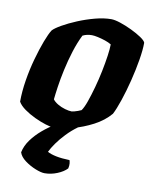

<svg xmlns="http://www.w3.org/2000/svg" viewBox="-80 -562 664 823"><g transform="rotate(10 252.0 -150.0)"><path d="M172 0Q161 0 138.5 -7Q116 -14 90.5 -26Q65 -38 44 -53Q23 -68 14 -84Q14 -128 22 -177.5Q30 -227 43 -273.5Q56 -320 69.5 -355.5Q83 -391 94 -408Q104 -419 131 -434.5Q158 -450 194 -465Q230 -480 268 -490Q306 -500 338 -500Q353 -500 377.5 -492Q402 -484 428 -471.5Q454 -459 472.5 -446.5Q491 -434 494 -425Q494 -394 486.5 -349Q479 -304 467 -256Q455 -208 441 -166.5Q427 -125 415 -102Q387 -69 344 -46.5Q301 -24 255.5 -12Q210 0 172 0ZM239 -81Q242 -81 249.5 -83Q257 -85 265.5 -88Q274 -91 280 -94Q290 -108 300 -136.5Q310 -165 320 -201Q330 -237 337.5 -274Q345 -311 349.5 -342.5Q354 -374 354 -393Q343 -400 326.5 -405.5Q310 -411 294 -414.5Q278 -418 268 -418Q258 -418 248 -416Q238 -414 228 -409Q211 -375 198 -333.5Q185 -292 176 -250.5Q167 -209 162 -174.5Q157 -140 155 -119Q162 -109 177 -100Q192 -91 209.5 -86Q227 -81 239 -81ZM170 200Q155 200 130 190Q105 180 83.5 164Q62 148 56 129Q62 100 81 74Q100 48 126.5 25.5Q153 3 182 -14L277 -18Q252 0 230 23Q208 46 192.5 68Q177 90 169 107Q183 115 207 120Q231 125 266 126Q268 131 269 140Q270 149 267 162Q252 178 225 189Q198 200 170 200Z"/></g></svg>

Font: Texturina Medium 12pt Black
Style: Italic
Weight: 900
Italic angle: -11°
Version: Version 1.002